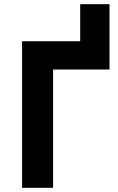

<svg xmlns="http://www.w3.org/2000/svg" viewBox="-20 -897 564 917"><path d="M363 -565V-877H503V-565ZM85.5 0V-700H503V-565H233.5V0Z"/></svg>

Font: Geologica Cursive SemiBold
Style: Regular
Weight: 600
Designer: Sindre Bremnes, Frode Helland
Foundry: Monokrom Skriftforlag AS
Version: Version 1.010;gftools[0.9.28]